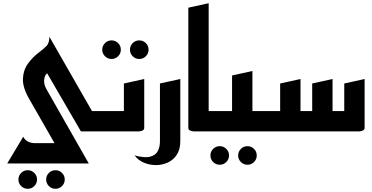

<svg xmlns="http://www.w3.org/2000/svg" viewBox="-20 -820 2320 1198"><path d="M326 358Q302 358 285 341Q268 324 268 300Q268 276 285 259Q302 242 326 242Q350 242 367 259Q384 276 384 300Q384 324 367 341Q350 358 326 358ZM153 358Q129 358 112 341Q95 324 95 300Q95 276 112 259Q129 242 153 242Q177 242 194 259Q211 276 211 300Q211 324 194 341Q177 358 153 358Z M25 200 125 33Q135 54 155 63.5Q175 73 193 73H320L162 -203Q121 -274 123 -328Q125 -382 154 -422.5Q183 -463 223 -493Q254 -516 271 -534Q288 -552 288 -591L554 -127H700V0H485L274 -363Q258 -349 255.5 -321.5Q253 -294 269 -265L534 200Z M849 -452Q825 -452 808 -469Q791 -486 791 -510Q791 -534 808 -551Q825 -568 849 -568Q873 -568 890 -551Q907 -534 907 -510Q907 -486 890 -469Q873 -452 849 -452ZM676 -452Q652 -452 635 -469Q618 -486 618 -510Q618 -534 635 -551Q652 -568 676 -568Q700 -568 717 -551Q734 -534 734 -510Q734 -486 717 -469Q700 -452 676 -452Z M660 0V-127H753V-299L880 -327V-23Q880 -11 870 -6Q860 -1 850 -0.5Q840 0 840 0Z M820 150Q885 167 919 157Q953 147 965.5 121Q978 95 978 63V-299L1105 -327V60Q1105 113 1082.5 146.5Q1060 180 1024 195.5Q988 211 948.5 210Q909 209 874.5 193.5Q840 178 820 150Z M1195 0Q1195 0 1185 -0.5Q1175 -1 1165 -6Q1155 -11 1155 -23V-772L1282 -800V-127H1375V0Z M1524 208Q1500 208 1483 191Q1466 174 1466 150Q1466 126 1483 109Q1500 92 1524 92Q1548 92 1565 109Q1582 126 1582 150Q1582 174 1565 191Q1548 208 1524 208ZM1351 208Q1327 208 1310 191Q1293 174 1293 150Q1293 126 1310 109Q1327 92 1351 92Q1375 92 1392 109Q1409 126 1409 150Q1409 174 1392 191Q1375 208 1351 208Z M1335 0V-127H1428V-349L1555 -377V-127H1675V0H1519Q1517 0 1516 0Q1515 0 1515 0Z M1635 0V-127H1728V-299L1855 -327V-127H1928V-299L2055 -327V-127H2128V-299L2255 -327V-23Q2255 -11 2245 -6Q2235 -1 2225 -0.5Q2215 0 2215 0Z"/></svg>

Font: Reem Kufi SemiBold
Style: Regular
Weight: 600
Designer: Khaled Hosny
Version: Version 1.001